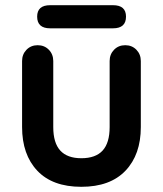

<svg xmlns="http://www.w3.org/2000/svg" viewBox="-20 -709 627 739"><path d="M462 -535Q488 -535 505 -517.5Q522 -500 522 -474V-220Q522 -114 463 -52Q404 10 293 10Q182 10 123.5 -52Q65 -114 65 -220V-474Q65 -500 82 -517.5Q99 -535 125 -535Q151 -535 168 -517.5Q185 -500 185 -474V-220Q185 -159 212 -129.5Q239 -100 293 -100Q348 -100 375 -129.5Q402 -159 402 -220V-474Q402 -500 419 -517.5Q436 -535 462 -535ZM173 -600Q123 -600 123 -645Q123 -689 173 -689H415Q465 -689 465 -645Q465 -600 415 -600Z"/></svg>

Font: zvoove
Style: Bold
Weight: 700
Designer: Vernon Adams (Nunito) & Andrew Paglinawan (Quicksand)
Foundry: zvoove
Version: Version 3.006